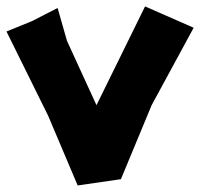

<svg xmlns="http://www.w3.org/2000/svg" viewBox="-28 -562 623 598"><path d="M151.4 -537.1 71.3 -496.1 -7.8 -463.9 122.1 -201.2 213.9 15.6 348.6 -3.9 444.3 -234.4 575.2 -475.6 423.8 -542 272.5 -234.4 180.7 -434.6Z"/></svg>

Font: MaokenAssortedSans-TC
Style: Regular
Weight: 500
Version: Version 0.83